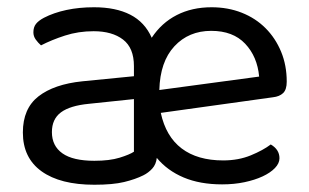

<svg xmlns="http://www.w3.org/2000/svg" viewBox="-20 -495 851 529"><path d="M239 -475Q299 -475 339 -454.5Q379 -434 398 -391Q425 -432 467 -453.5Q509 -475 563 -475Q608 -475 646 -460Q684 -445 711.5 -417.5Q739 -390 754.5 -352.5Q770 -315 770 -270Q770 -248 760 -238.5Q750 -229 732 -227L423 -184Q437 -119 480.5 -86Q524 -53 595 -53Q637 -53 671 -67Q705 -81 726 -97Q750 -83 750 -59Q750 -45 737.5 -32Q725 -19 703.5 -9Q682 1 653.5 7Q625 13 592 13Q531 13 486 -6Q441 -25 412 -60Q410 -42 399.5 -30.5Q389 -19 375 -12Q353 -1 322 6.5Q291 14 240 14Q146 14 94.5 -23Q43 -60 43 -130Q43 -196 86 -229.5Q129 -263 207 -271L349 -285V-313Q349 -363 319 -386Q289 -409 238 -409Q196 -409 159 -397Q122 -385 93 -370Q85 -377 78.5 -386Q72 -395 72 -406Q72 -420 79 -429Q86 -438 101 -446Q128 -460 163 -467.5Q198 -475 239 -475ZM240 -52Q282 -52 309.5 -60.5Q337 -69 349 -77V-222L225 -209Q173 -204 148 -185.5Q123 -167 123 -131Q123 -93 152 -72.5Q181 -52 240 -52ZM562 -410Q500 -410 460.5 -367.5Q421 -325 419 -247L694 -284Q689 -339 655.5 -374.5Q622 -410 562 -410Z"/></svg>

Font: Baloo Chettan 2
Style: Regular
Weight: 400
Designer: Maithili Shingre, Unnati Kotecha and Ek Type
Foundry: Ek Type
Version: Version 1.640;hotconv 1.0.111;makeotfexe 2.5.65597; ttfautoh